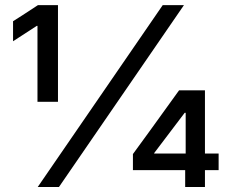

<svg xmlns="http://www.w3.org/2000/svg" viewBox="-20 -748 922 768"><path d="M130.9 0Q255.9 -181.6 630.9 -727.5Q652.3 -727.5 715.8 -727.5Q590.8 -545.9 215.8 0Q194.3 0 130.9 0ZM129.9 -340.8Q129.9 -417 129.9 -644.5Q129.9 -644.5 127 -644.5Q103.5 -628.9 32.2 -583Q32.2 -602.5 32.2 -663.1Q57.6 -678.7 131.8 -727.5Q152.3 -727.5 211.9 -727.5Q211.9 -630.9 211.9 -340.8Q191.4 -340.8 129.9 -340.8ZM511.7 -67.4Q511.7 -83 511.7 -131.8Q558.6 -195.3 696.3 -386.7Q710.9 -386.7 752.9 -386.7Q752.9 -364.3 752.9 -296.9Q744.1 -296.9 718.8 -296.9Q688.5 -256.8 596.7 -135.7Q596.7 -134.8 596.7 -133.8Q661.1 -133.8 854.5 -133.8Q854.5 -117.2 854.5 -67.4Q768.6 -67.4 511.7 -67.4ZM720.7 0Q720.7 -21.5 720.7 -86.9Q721.7 -94.7 722.7 -116.2Q722.7 -183.6 722.7 -386.7Q741.2 -386.7 799.8 -386.7Q799.8 -290 799.8 0Q779.3 0 720.7 0Z"/></svg>

Font: DeepSea
Style: Medium
Weight: 500
Designer: Stem
Version: Version 3.019;git-0a5106e0b